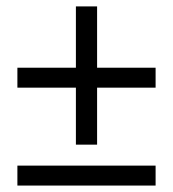

<svg xmlns="http://www.w3.org/2000/svg" viewBox="-20 -576 537 596"><path d="M215.6 -127V-303.9H34V-365.8H215.6V-556.1H281.4V-365.8H463V-303.9H281.4V-127ZM34 0V-61.9H463V0Z"/></svg>

Font: Source Sans 3 Variable
Style: Regular
Weight: 200
Designer: Paul D. Hunt
Foundry: Adobe Systems Incorporated
Version: Version 3.026